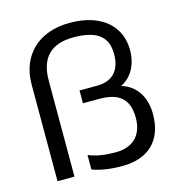

<svg xmlns="http://www.w3.org/2000/svg" viewBox="-106 -794 838 897"><g transform="rotate(-15 313.5 -345.0)"><path d="M363 -60C313 -60 269 -66 232 -82V-12C272 3 319 10 376 10C506 10 577 -63 577 -188C577 -275 534 -333 467 -353C517 -376 551 -431 551 -505C551 -612 474 -700 310 -700C159 -700 65 -607 65 -468V0H147V-465C147 -576 203 -630 310 -630C437 -630 474 -580 474 -505C474 -436 442 -383 358 -383H274V-321H356C458 -321 495 -273 495 -192C495 -107 446 -60 363 -60Z"/></g></svg>

Font: Kanit Light
Style: Regular
Weight: 300
Designer: Katatrad Team
Foundry: CadsonDemak
Version: Version 1.000;PS 001.000;hotconv 1.0.88;makeotf.lib2.5.64775